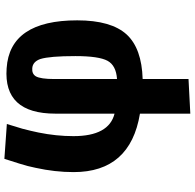

<svg xmlns="http://www.w3.org/2000/svg" viewBox="-26 -606 867 854"><g transform="rotate(-90 407.0 -179.5)"><path d="M680 -49Q618 18 482 22V226L328 234V10Q68 -33 68 -285Q68 -368 87 -454Q94 -490 106 -527Q115 -557 127 -593L282 -582L261 -513Q251 -475 244 -441Q228 -362 228 -286Q228 -128 328 -103V-366Q328 -598 530 -583Q743 -569 743 -269Q743 -118 680 -49ZM482 -92Q542 -96 563 -134Q584 -173 584 -277Q584 -391 571 -433Q559 -467 530 -469Q505 -471 494 -453Q482 -432 482 -371Z"/></g></svg>

Font: Xiangcui Wave Sans Xiangcui Wave Sans
Style: Regular
Weight: 800
Width: 3
Version: Version 0.920;March 28, 2024;FontCreator 14.0.0.2814 64-bit